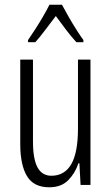

<svg xmlns="http://www.w3.org/2000/svg" viewBox="-20 -785 472 815"><path d="M364 -532V0H322L317 -92H313Q299 -50 269.5 -20Q240 10 189 10Q123 10 94.5 -37.5Q66 -85 66 -173V-532H120V-185Q120 -109 139.5 -74Q159 -39 198 -39Q254 -39 282.5 -88Q311 -137 311 -240V-532ZM243 -765Q255 -742 272 -712.5Q289 -683 306 -656.5Q323 -630 334 -615V-606H304Q283 -629 260.5 -658.5Q238 -688 217 -717Q196 -690 172.5 -658.5Q149 -627 130 -606H99V-615Q113 -635 130 -661.5Q147 -688 163 -715.5Q179 -743 190 -765Z"/></svg>

Font: Noto Sans Khmer ExtraCondensed Light
Style: Regular
Weight: 300
Width: 2
Designer: Danh Hong and the Monotype Design Team
Foundry: Monotype Imaging Inc.
Version: Version 2.004; ttfautohint (v1.8.4.7-5d5b)